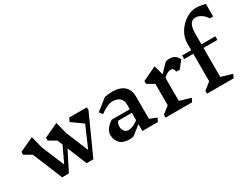

<svg xmlns="http://www.w3.org/2000/svg" viewBox="-77 -1497 2740 2121"><g transform="rotate(-30 1292.5 -436.5)"><path d="M875 -497 650 0H564L463 -247L338 0H252L97 -377L3 -432V-468L184 -552L222 -401L342 -111L437 -312L410 -377L316 -432V-468L497 -552L535 -401L652 -118L769 -387L628 -488L650 -533H875Z M1473 0H1275V-87L1162 2Q1142 10 1112 10Q1024 10 985 -33.5Q946 -77 946 -139Q946 -175 971 -210.5Q996 -246 1044 -278H1275V-332Q1275 -449 1150 -449Q1087 -449 992 -378L962 -420L1105 -533Q1151 -543 1205 -543Q1300 -543 1352.5 -497Q1405 -451 1405 -364V-80L1495 -45ZM1275 -138V-232H1101Q1089 -217 1084 -202Q1079 -187 1079 -169Q1079 -134 1098 -109.5Q1117 -85 1148 -85Q1207 -85 1275 -138Z M1790 -380V-87L1932 -45L1910 0H1571V-36L1660 -107V-378L1571 -431V-467L1749 -552L1782 -431L1883 -535Q1906 -543 1937 -543Q1974 -543 2001.5 -524Q2029 -505 2043 -470L1971 -380H1928Q1924 -407 1914 -418.5Q1904 -430 1886 -430Q1865 -430 1842 -419.5Q1819 -409 1790 -380Z M2585 -864V-705H2542Q2517 -746 2481 -769.5Q2445 -793 2408 -793Q2364 -793 2341.5 -754Q2319 -715 2319 -640V-503H2496V-457H2319V-87L2461 -45L2439 0H2100V-36L2189 -107V-457H2072V-503H2189V-589Q2189 -667 2231.5 -734.5Q2274 -802 2338.5 -842.5Q2403 -883 2464 -883Q2493 -883 2530.5 -877Q2568 -871 2585 -864Z"/></g></svg>

Font: InknutAntiqua
Style: Medium
Weight: 500
Designer: Claus Eggers Srensen
Foundry: Claus Eggers Srensen
Version: Version 1.000; ttfautohint (v1.2) -l 7 -r 28 -G 50 -x 13 -D 